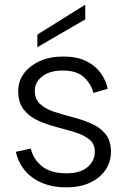

<svg xmlns="http://www.w3.org/2000/svg" viewBox="-20 -795 547 822"><path d="M265 7Q203 7 157.5 -13Q112 -33 84.5 -67.5Q57 -102 48 -145L112 -159Q122 -114 159.5 -83.5Q197 -53 264 -53Q323 -53 354.5 -79.5Q386 -106 386 -145Q386 -179 362.5 -198Q339 -217 301.5 -228.5Q264 -240 222 -251Q180 -262 142.5 -279Q105 -296 81.5 -326Q58 -356 58 -406Q58 -447 82 -480Q106 -513 149.5 -533Q193 -553 250 -553Q309 -553 348 -534Q387 -515 410 -484Q433 -453 441 -415L380 -397Q371 -434 340.5 -463.5Q310 -493 248 -493Q193 -493 161 -468Q129 -443 129 -407Q129 -370 152.5 -349Q176 -328 213 -316Q250 -304 292 -293Q334 -282 371 -266Q408 -250 431.5 -221.5Q455 -193 455 -145Q455 -101 431 -66.5Q407 -32 364.5 -12.5Q322 7 265 7ZM345 -775V-712L140 -593V-647Z"/></svg>

Font: Parkinsans Light
Style: Regular
Weight: 300
Designer: Red Stone, Indian Type Foundry
Foundry: Indian Type Foundry
Version: Version 1.000